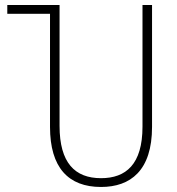

<svg xmlns="http://www.w3.org/2000/svg" viewBox="-20 -734 704 764"><path d="M382 10C499 10 585 -55 585 -229V-714H547V-230C547 -80 481 -25 382 -25C278 -25 217 -86 217 -233V-714H9V-679H179V-229C179 -67 252 10 382 10Z"/></svg>

Font: Noto Sans Georgian Condensed ExtraLight
Style: Regular
Weight: 200
Width: 3
Designer: Monotype Design Team, Akaki Razmadze
Foundry: Google LLC
Version: Version 2.005